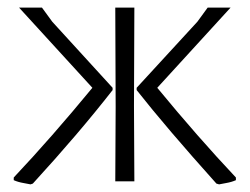

<svg xmlns="http://www.w3.org/2000/svg" viewBox="-20 -475 654 503"><path d="M16 -3V-10Q115 -115 222 -245L30 -455H90L117 -418L275 -245V-239Q186 -125 66 6L60 8Q56 7 41.5 4.5Q27 2 16 -3ZM283 -195 282 -455H332L331 -198L332 0H282ZM547 6Q416 -140 338 -239V-245L497 -418L524 -455H584L392 -245Q499 -115 598 -10V-3Q587 2 572.5 4.5Q558 7 554 8Z"/></svg>

Font: Luna Sans Light
Style: Regular
Weight: 300
Designer: Juan Pablo del Peral
Foundry: Huerta Tipografica
Version: Version 2.001; ttfautohint (v1.5)